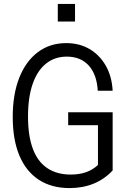

<svg xmlns="http://www.w3.org/2000/svg" viewBox="-20 -950 658 980"><path d="M335 10Q243 10 178 -32.5Q113 -75 79 -156Q45 -237 45 -353Q45 -469 78.5 -553.5Q112 -638 173.5 -684Q235 -730 318 -730Q385 -730 436.5 -700Q488 -670 519.5 -615.5Q551 -561 555 -487H479Q474 -571 432.5 -616Q391 -661 321 -661Q259 -661 214.5 -625Q170 -589 146.5 -521Q123 -453 123 -355Q123 -257 147.5 -191Q172 -125 221 -92Q270 -59 341 -59Q385 -59 419 -71Q453 -83 480 -108L555 -80Q513 -35 457.5 -12.5Q402 10 335 10ZM480 -87V-342L511 -311H328V-377H555V-80ZM275 -840V-930H363V-840Z"/></svg>

Font: Instrument Sans SemiCondensed
Style: Regular
Weight: 400
Width: 4
Designer: Rodrigo Fuenzalida
Foundry: fragTYPE
Version: Version 1.000;gftools[0.9.28]